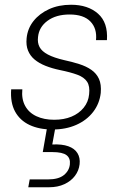

<svg xmlns="http://www.w3.org/2000/svg" viewBox="-20 -533 516 808"><path d="M201 12Q145 12 104.5 -7Q64 -26 43.5 -63.5Q23 -101 27 -157H74Q70 -117 85.5 -88Q101 -59 133 -44Q165 -29 208 -29Q249 -29 280.5 -42Q312 -55 332 -79.5Q352 -104 355 -136Q359 -170 346.5 -189Q334 -208 305.5 -218.5Q277 -229 233 -238Q199 -245 171.5 -256Q144 -267 125.5 -282.5Q107 -298 98 -320Q89 -342 92 -372Q96 -413 121 -444.5Q146 -476 186.5 -494.5Q227 -513 279 -513Q350 -513 392.5 -475.5Q435 -438 430 -364H384Q389 -413 360.5 -442.5Q332 -472 273 -472Q216 -472 180 -445.5Q144 -419 140 -377Q137 -353 146.5 -335Q156 -317 181.5 -303.5Q207 -290 250 -280Q283 -273 313 -263.5Q343 -254 364.5 -239Q386 -224 396.5 -201Q407 -178 404 -142Q399 -97 372 -62Q345 -27 301 -7.5Q257 12 201 12ZM99 255 105 222H182Q226 222 248.5 204Q271 186 274 159Q277 133 260 120Q243 107 200 107H160L180 -7H215L200 75Q241 73 267.5 82.5Q294 92 306 111.5Q318 131 315 158Q312 185 295.5 207Q279 229 251 242Q223 255 187 255Z"/></svg>

Font: DM Sans 17pt ExtraLight
Style: Italic
Weight: 250
Italic angle: -10°
Version: Version 4.004;gftools[0.9.30]